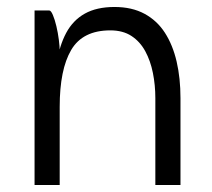

<svg xmlns="http://www.w3.org/2000/svg" viewBox="-20 -530 608 550"><path d="M425 0V-249H497V0ZM425 -249Q425 -286 418 -321Q411 -356 396 -383.5Q381 -411 356.5 -427Q332 -443 296 -443Q217 -443 184 -387Q151 -331 151 -224Q151 -224 142 -224Q133 -224 133 -224Q133 -292 141.5 -345.5Q150 -399 169.5 -435.5Q189 -472 223 -491Q257 -510 308 -510Q358 -510 394 -490.5Q430 -471 452.5 -436Q475 -401 486 -353.5Q497 -306 497 -249ZM79 0V-500H121Q126 -500 131.5 -487Q137 -474 141.5 -455Q146 -436 148.5 -416.5Q151 -397 151 -385V0Z"/></svg>

Font: Haskoy
Style: Regular
Weight: 400
Designer: Ertekin Erdin
Foundry: Ertekin Erdin
Version: Version 1.500